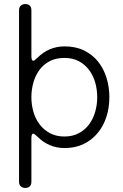

<svg xmlns="http://www.w3.org/2000/svg" viewBox="-20 -720 607 948"><path d="M74 178V-670Q74 -684 82.5 -692Q91 -700 105 -700Q119 -700 127 -692Q135 -684 135 -670V-444Q135 -420 144 -420Q150 -420 164 -434Q221 -491 299 -491Q354 -491 395.5 -470.5Q437 -450 464.5 -415.5Q492 -381 506 -335.5Q520 -290 520 -240Q520 -189 505.5 -143.5Q491 -98 462.5 -63.5Q434 -29 393 -9Q352 11 299 11Q221 11 164 -46Q150 -60 144 -60Q135 -60 135 -36V178Q135 192 127 200Q119 208 105 208Q91 208 82.5 200Q74 192 74 178ZM298 -46Q339 -46 369.5 -62.5Q400 -79 420 -106Q440 -133 450 -168Q460 -203 460 -240Q460 -278 450 -313Q440 -348 419.5 -375Q399 -402 369 -418Q339 -434 298 -434Q256 -434 225.5 -418Q195 -402 175 -375Q155 -348 145 -313Q135 -278 135 -240Q135 -203 145 -168Q155 -133 175.5 -106Q196 -79 226.5 -62.5Q257 -46 298 -46Z"/></svg>

Font: Higure Gothic
Style: Regular
Weight: 400
Designer: Yoshimichi Ohira
Foundry: Positype
Version: Version 1.000